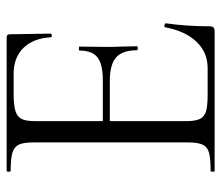

<svg xmlns="http://www.w3.org/2000/svg" viewBox="-64 -601 665 577"><g transform="rotate(-90 268.5 -312.5)"><path d="M43 -12Q81 -12 98.5 -17Q116 -22 122.5 -36.5Q129 -51 129 -81V-544Q129 -574 122.5 -588Q116 -602 98.5 -607.5Q81 -613 43 -613Q41 -613 41 -619Q41 -625 43 -625H445Q454 -625 454 -616L456 -493Q456 -490 450.5 -489.5Q445 -489 445 -492Q442 -545 413 -574.5Q384 -604 336 -604H275Q240 -604 223 -598.5Q206 -593 199.5 -580Q193 -567 193 -539V-85Q193 -58 199.5 -44.5Q206 -31 222 -26Q238 -21 272 -21H352Q400 -21 432 -55Q464 -89 475 -149Q475 -151 479 -151Q482 -151 484.5 -149.5Q487 -148 487 -147Q478 -84 478 -15Q478 -7 474.5 -3.5Q471 0 462 0H43Q41 0 41 -6Q41 -12 43 -12ZM313 -315H163V-336H316Q364 -336 384.5 -352Q405 -368 405 -406Q405 -408 411 -408Q417 -408 417 -406L416 -325Q416 -296 417 -281L418 -233Q418 -231 412 -231Q406 -231 406 -233Q406 -277 384.5 -296Q363 -315 313 -315Z"/></g></svg>

Font: Cormorant Infant
Style: Regular
Weight: 400
Designer: Christian Thalmann (Catharsis Fonts)
Foundry: Catharsis Fonts
Version: Version 4.000